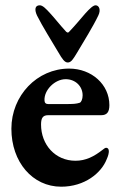

<svg xmlns="http://www.w3.org/2000/svg" viewBox="-20 -691 457 725"><path d="M236 -455C249 -455 257 -469 271 -492C296 -534 332 -592 351 -632C362 -654 354 -671 341 -671C332 -671 319 -659 301 -639C287 -623 266 -597 241 -571C239 -569 238 -568 236 -568C235 -568 233 -569 230 -571C206 -597 186 -623 171 -639C153 -659 141 -671 130 -671C111 -671 110 -653 120 -632C140 -592 175 -536 200 -494C215 -468 224 -455 236 -455ZM211 14C300 14 363 -38 383 -90C389 -103 391 -113 391 -120C391 -128 387 -133 381 -133C377 -133 372 -129 367 -125C335 -100 304 -84 265 -84C189 -84 135 -144 135 -221C135 -247 143 -256 162 -256H362C384 -256 393 -268 393 -294C393 -372 326 -432 241 -432C120 -432 23 -330 23 -205C23 -79 103 14 211 14ZM162 -298C153 -298 148 -303 148 -312C146 -351 187 -392 228 -392C264 -392 292 -366 292 -331C292 -317 287 -305 281 -303C268 -299 260 -298 222 -298Z"/></svg>

Font: EB Garamond
Style: Bold
Weight: 700
Designer: Georg Duffner and Octavio Pardo
Foundry: Georg Duffner
Version: Version 1.000;PS 001.000;hotconv 1.0.88;makeotf.lib2.5.64775